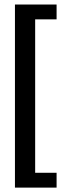

<svg xmlns="http://www.w3.org/2000/svg" viewBox="-20 -731 318 853"><path d="M46.4 102.5V-710.9H231.4V-645H136.2V36.6H231.4V102.5Z"/></svg>

Font: Alte DIN 1451 Mittelschrift
Style: Regular
Weight: 400
Designer: Peter Wiegel
Foundry: Peter Wiegel
Version: Version 1.002 September 20, 2019